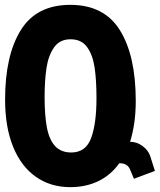

<svg xmlns="http://www.w3.org/2000/svg" viewBox="-20 -757 659 792"><path d="M1 -346Q1 -528.5 65.8 -632.8Q130.5 -737 270 -737Q410 -737 475 -631.8Q540 -526.5 540 -341Q540 -246.5 516.5 -172H518Q544.5 -172 568.2 -154.5Q592 -137 600 -112L619 -52L532.5 -19.5L516.5 -58Q511 -71 500.2 -77.2Q489.5 -83.5 476 -83.5H472Q437 -34.5 385.5 -9.8Q334 15 270 15Q188.5 15 127.8 -27.8Q67 -70.5 34 -151.8Q1 -233 1 -346ZM378 -352Q378 -427 370.2 -478.8Q362.5 -530.5 339.2 -562.8Q316 -595 271 -595Q226.5 -595 203 -561.5Q179.5 -528 171.8 -476.5Q164 -425 164 -357Q164 -280.5 173.5 -230.8Q183 -181 207.2 -154.5Q231.5 -128 274 -128Q334 -128 356 -187.8Q378 -247.5 378 -352Z"/></svg>

Font: JuliaMono Black
Style: Regular
Weight: 900
Monospace: yes
Designer: cormullion
Foundry: corm
Version: Version 0.054; ttfautohint (v1.8.4)